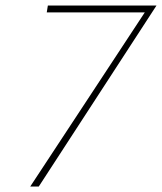

<svg xmlns="http://www.w3.org/2000/svg" viewBox="-20 -678 589 698"><path d="M90 0 513 -643 525 -633H150L154 -658H549L121 0Z"/></svg>

Font: Ysabeau Infant Thin
Style: Italic
Weight: 250
Italic angle: -12°
Designer: Christian Thalmann (Catharsis Fonts)
Version: Version 2.001;gftools[0.9.30]; featfreeze: ss01,ss02,lnum